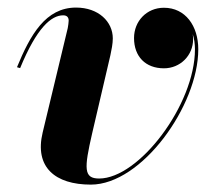

<svg xmlns="http://www.w3.org/2000/svg" viewBox="-20 -490 580 520"><path d="M229.5 -128.5 279 -340.5C282 -354.5 285.5 -371.5 285.5 -386C285.5 -431.5 246.5 -469.5 186 -469.5C103.5 -469.5 62 -395.5 26 -308L34.5 -305.5C79.5 -415 119 -448.5 151 -448.5C161.5 -448.5 166 -443 166 -434C166 -429 164.5 -420 163.5 -414L95.5 -131C73 -37 129.5 10 226 10C364 10 517 -204 517 -356.5C517 -420 482 -469 424 -469C377 -469 343 -432.5 343 -387C343 -337 374 -305 424 -305C468 -305 503 -339.5 503 -384C503 -388.5 502.5 -393 502 -397.5C506 -385 508 -371 508 -356.5C508 -206.5 356.5 -6.5 248.5 -6.5C206.5 -6.5 207.5 -33 229.5 -128.5Z"/></svg>

Font: Bodoni* 24pt
Style: Bold Italic
Weight: 700
Italic angle: -13°
Version: Version 2.3